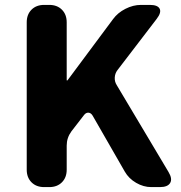

<svg xmlns="http://www.w3.org/2000/svg" viewBox="-20 -763 737 783"><path d="M160 0Q128 0 108.5 -19.5Q89 -39 89 -71V-672Q89 -704 108.5 -723.5Q128 -743 160 -743H181Q213 -743 232.5 -723.5Q252 -704 252 -672V-435H255L441 -685Q460 -711 491.5 -727Q523 -743 555 -743H591Q623 -743 631 -727.5Q639 -712 619 -686L459 -477Q449 -464 448 -447Q447 -430 456 -416L667 -62Q684 -34 674 -17Q664 0 632 0H597Q565 0 535 -17.5Q505 -35 489 -63L358 -291Q351 -303 340.5 -303.5Q330 -304 322 -293L271 -227Q252 -201 252 -169V-71Q252 -39 232.5 -19.5Q213 0 181 0Z"/></svg>

Font: Chiron GoRound TC EB
Style: Regular
Weight: 700
Designer: Ryoko NISHIZUKA 西塚涼子 (kana, bopomofo & ideographs); Paul D. Hunt (Latin, Greek & Cyrillic); Sandoll Communications 산돌커뮤니
Foundry: Adobe
Version: Version 1.000;hotconv 1.1.1;makeotfexe 2.6.0